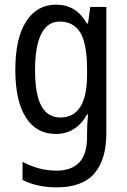

<svg xmlns="http://www.w3.org/2000/svg" viewBox="-20 -567 548 827"><path d="M222 -547Q264 -547 297 -527.5Q330 -508 354 -466H359L369 -537H438V7Q438 120 386.5 180Q335 240 224 240Q140 240 77 208V130Q148 168 224 168Q287 168 321 133Q355 98 355 22V5Q355 -10 356 -32Q357 -54 359 -74H355Q308 10 220 10Q137 10 91.5 -61Q46 -132 46 -266Q46 -402 92.5 -474.5Q139 -547 222 -547ZM237 -474Q184 -474 157.5 -420.5Q131 -367 131 -265Q131 -161 158 -111Q185 -61 240 -61Q355 -61 355 -245V-269Q355 -377 326.5 -425.5Q298 -474 237 -474Z"/></svg>

Font: Noto Sans Thai Cond
Style: Regular
Weight: 400
Width: 3
Designer: Monotype Design Team
Foundry: Monotype Imaging Inc.
Version: Version 2.002; ttfautohint (v1.8.4.7-5d5b)